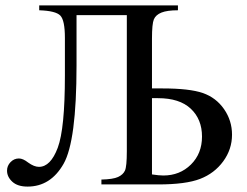

<svg xmlns="http://www.w3.org/2000/svg" viewBox="-20 -682 912 710"><path d="M449 -626H263V-440Q263 -160 215 -76Q167 8 82 8Q45 8 25.5 -10Q6 -28 6 -51Q6 -69 19 -82.5Q32 -96 50 -96Q65 -96 84 -81Q106 -65 124 -65Q167 -65 193.5 -135.5Q220 -206 220 -403V-542Q220 -607 203 -624.5Q186 -642 125 -644V-662H638V-644Q598 -644 577 -635.5Q556 -627 549 -610.5Q542 -594 542 -539V-355H581Q681 -355 730 -338Q779 -321 808.5 -278.5Q838 -236 838 -184Q838 -130 805.5 -85.5Q773 -41 720 -20.5Q667 0 565 0H355V-18Q398 -19 416.5 -27.5Q435 -36 442 -51Q449 -66 449 -123ZM542 -319V-37Q568 -33 584 -33Q645 -33 686 -73.5Q727 -114 727 -177Q727 -241 685.5 -280Q644 -319 564 -319Z"/></svg>

Font: New Athena Unicode
Style: Regular
Weight: 400
Designer: J. Rusten 1997; rev. by R. Hancock 2001, 2002, rev. by D. Mastronarde 2002-2021
Foundry: GreekKeys New Athena Unicode
Version: Version 5.008